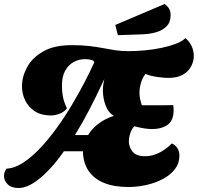

<svg xmlns="http://www.w3.org/2000/svg" viewBox="-32 -915 990 961"><path d="M62 26Q25 26 6.5 7.5Q-12 -11 -12 -34Q-12 -43 -9 -53Q-6 -63 1 -71Q42 -73 84.5 -101Q127 -129 169.5 -174Q212 -219 252 -274.5Q292 -330 327.5 -389.5Q363 -449 391.5 -504Q420 -559 440 -603L436 -611Q423 -616 413.5 -617.5Q404 -619 394 -619Q362 -619 335.5 -604Q309 -589 293.5 -559.5Q278 -530 278 -487Q278 -459 282.5 -433Q287 -407 303 -372Q287 -353 264 -345Q241 -337 224 -337Q175 -337 142.5 -358Q110 -379 94 -412.5Q78 -446 78 -483Q78 -531 103.5 -578.5Q129 -626 184 -657.5Q239 -689 327 -689Q379 -689 416.5 -684.5Q454 -680 485 -674Q516 -668 545.5 -663.5Q575 -659 610 -659Q650 -659 693.5 -663Q737 -667 777 -675.5Q817 -684 848.5 -696Q880 -708 896 -724Q916 -708 927 -684.5Q938 -661 938 -635Q938 -608 924.5 -582.5Q911 -557 883 -541Q855 -525 810 -525Q788 -525 754 -530Q720 -535 696 -545Q681 -526 673.5 -500Q666 -474 666 -451Q666 -435 669.5 -418.5Q673 -402 678 -388H747Q760 -388 779 -388Q798 -388 814.5 -388.5Q831 -389 835 -389Q836 -382 836.5 -375.5Q837 -369 837 -364Q837 -312 807 -290.5Q777 -269 728 -269Q711 -269 689 -272.5Q667 -276 640 -283Q627 -269 620 -247.5Q613 -226 613 -207Q613 -180 631 -156.5Q649 -133 694 -133Q728 -133 762 -149Q796 -165 828 -197Q845 -190 855.5 -174Q866 -158 866 -136Q866 -98 844 -69Q822 -40 785 -20Q748 0 702.5 10.5Q657 21 610 21Q538 21 487.5 0Q437 -21 410.5 -61Q384 -101 383 -158H288Q253 -108 220.5 -73Q188 -38 159.5 -16Q131 6 106.5 16Q82 26 62 26ZM343 -239H409Q428 -271 461 -296Q494 -321 538 -335Q509 -352 496 -388.5Q483 -425 483 -463Q483 -477 485 -491.5Q487 -506 490 -519Q450 -433 414 -364Q378 -295 343 -239ZM558 -739 545 -790 792 -895Q806 -885 814 -872Q822 -859 822 -839Q822 -804 802 -783.5Q782 -763 749 -753.5Q716 -744 678 -743Z"/></svg>

Font: Sansita Swashed Light Black
Style: Regular
Weight: 900
Version: Version 1.003